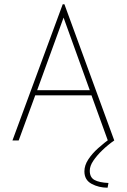

<svg xmlns="http://www.w3.org/2000/svg" viewBox="-20 -654 590 894"><path d="M482 0 406 -210H144L67 0H38L272 -634H280L512 0ZM276 -572 153 -234H398ZM485 198 481 220Q440 220 406.5 202Q373 184 373 144Q373 116 391 88.5Q409 61 437 36Q465 11 494 -10L512 0Q483 20 457 45Q431 70 414.5 94.5Q398 119 398 141Q398 172 420 184Q442 196 485 198Z"/></svg>

Font: Inconsolata SemiExpanded ExtraLight
Style: Regular
Weight: 200
Width: 6
Monospace: yes
Designer: Raph Levien, Cyreal, Brenton Simpson
Foundry: Raph Levien, Cyreal, Google
Version: Version 3.001; ttfautohint (v1.8.2.53-6de2)